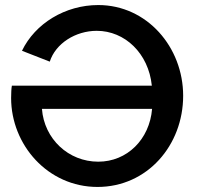

<svg xmlns="http://www.w3.org/2000/svg" viewBox="-20 -735 781 760"><path d="M24 -347C24 -162 169 5 366 5C563 5 705 -160 705 -356C705 -548 562 -715 369 -715C238 -715 119 -642 67 -534L177 -491C200 -563 279 -613 363 -613C474 -613 568 -524 581 -396H27C25 -386 24 -365 24 -347ZM582 -304C572 -183 483 -95 369 -95C251 -95 155 -185 146 -304Z"/></svg>

Font: FIGSv2-sans-serif SemiBold
Style: Regular
Weight: 600
Designer: Matt McInerney, Pablo Impallari, Rodrigo Fuenzalida,Mirko Velimirovic
Foundry: Matt McInerney, Pablo Impallari, Rodrigo Fuenzalida
Version: Version 4.021;hotconv 1.0.109;makeotfexe 2.5.65596